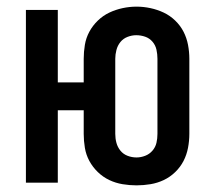

<svg xmlns="http://www.w3.org/2000/svg" viewBox="-20 -550 640 578"><path d="M391 8Q370 8 349 4.5Q328 1 309 -8Q290 -17 274.5 -32Q259 -47 249 -65.5Q239 -84 235.5 -105Q232 -126 232 -147V-218H154V0H58V-520H154V-302H232V-373Q232 -394 235.5 -415Q239 -436 249 -454.5Q259 -473 274.5 -488Q290 -503 309 -512Q328 -521 349 -525.5Q370 -530 391 -530Q412 -530 433 -525.5Q454 -521 473 -512Q492 -503 507.5 -488Q523 -473 532.5 -454.5Q542 -436 546 -415Q550 -394 550 -373V-147Q550 -126 546 -105Q542 -84 532.5 -65.5Q523 -47 507.5 -32Q492 -17 473 -8Q454 1 433 4.5Q412 8 391 8ZM391 -76Q404 -76 417 -81Q430 -86 439 -96.5Q448 -107 451 -120Q454 -133 454 -147V-373Q454 -387 451 -400.5Q448 -414 439 -424.5Q430 -435 417 -439.5Q404 -444 390 -444Q377 -444 364 -439Q351 -434 342.5 -423.5Q334 -413 330.5 -399.5Q327 -386 327 -373V-147Q327 -133 330.5 -120Q334 -107 342.5 -96.5Q351 -86 364 -81Q377 -76 391 -76Z"/></svg>

Font: Zed Mono Medium Extended
Style: Regular
Weight: 500
Width: 7
Monospace: yes
Designer: Belleve Invis
Foundry: Belleve Invis
Version: Version 1.0.0; ttfautohint (v1.8.4)